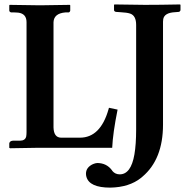

<svg xmlns="http://www.w3.org/2000/svg" viewBox="-20 -669 872 869"><path d="M522 120.1Q572.8 120.1 588.4 29.8Q596.2 -16.1 596.2 -83V-556.2Q596.2 -598.1 569.3 -607.4Q555.2 -612.3 524.9 -613.8L504.9 -615.2Q497.1 -616.7 496.1 -623V-647L498 -648.9Q592.3 -647 636.2 -647Q701.7 -647 794.9 -648.9L796.9 -647V-623Q794.9 -616.2 789.1 -615.2L772 -613.8Q724.1 -611.3 718.8 -582.5Q717.8 -576.7 717.8 -570.8V-105Q717.8 51.8 625 130.4Q621.1 133.8 618.2 136.2Q564.9 178.7 479 180.2Q384.8 180.2 371.1 131.3Q369.1 124 369.1 117.2Q369.1 88.4 400.9 73.7Q411.6 69.3 419.9 68.8Q461.9 68.8 486.3 101.1Q488.3 103.5 488.8 105Q501.5 120.1 522 120.1ZM100.1 -568.8Q100.1 -606.9 62.5 -611.8Q54.2 -612.8 44.9 -612.8H30.8Q22.9 -614.3 22 -621.1V-645L23.9 -647Q24.9 -647 161.1 -645L295.9 -647L297.9 -645V-621.1Q296.4 -614.3 291 -612.8H275.9Q224.1 -608.4 222.2 -568.8V-91.8Q223.6 -46.9 255.9 -45.9H341.8Q434.6 -45.9 471.2 -174.3Q472.2 -178.2 473.1 -181.2L512.2 -172.9Q490.7 -66.4 487.8 0H145L25.9 2L22 0V-20Q23.9 -31.2 38.1 -32.2H69.8Q94.2 -32.2 98.6 -51.3Q100.1 -59.6 100.1 -71.8Z"/></svg>

Font: Linux Libertine O
Style: Semibold
Weight: 700
Designer: Philipp H. Poll
Foundry: Philipp H. Poll
Version: Version 5.0.0